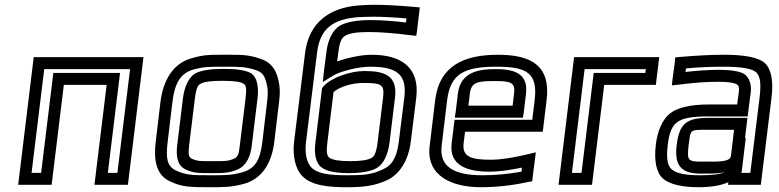

<svg xmlns="http://www.w3.org/2000/svg" viewBox="-20 -748 3258 803"><path d="M518 0 577 -484 580 -509H555H146H121L118 -484L59 0L56 25H81H171H196L199 0L247 -393H426L378 0L375 25H400H490H515L518 0ZM471 -25H431L479 -418L482 -443H457H228H203L200 -418L152 -25H112L165 -459H524L471 -25Z M1147 -321C1152 -355 1151 -386 1145 -410C1135 -457 1114 -489 1064 -504C1015 -520 986 -519 924 -519C861 -519 833 -520 780 -504C702 -482 662 -410 651 -321L631 -153C622 -78 634 -17 688 9C740 35 779 35 856 35C917 35 948 35 1000 21C1076 0 1116 -66 1127 -153L1147 -321ZM1097 -321 1077 -153C1068 -77 1046 -42 992 -27C948 -15 923 -15 862 -15C785 -15 757 -15 714 -36C679 -53 673 -86 681 -153L701 -321C711 -400 734 -441 788 -457C833 -469 854 -469 918 -469C981 -469 1002 -469 1044 -457C1079 -446 1087 -433 1096 -394C1101 -374 1101 -351 1097 -321ZM983 -140C979 -103 975 -91 958 -84C932 -73 917 -74 869 -74C821 -74 806 -73 783 -84C768 -91 767 -103 771 -140L795 -336C800 -377 807 -392 818 -397C832 -406 861 -410 910 -410C960 -410 987 -406 1000 -397C1009 -392 1012 -377 1007 -336L983 -140ZM1033 -140 1057 -336C1063 -385 1055 -425 1031 -441C1010 -454 970 -460 916 -460C863 -460 821 -454 797 -441C769 -425 751 -385 745 -336L721 -140C716 -97 720 -56 757 -39C790 -23 816 -24 863 -24C910 -24 935 -23 973 -39C1013 -56 1028 -97 1033 -140Z M1534 -519C1493 -519 1434 -507 1390 -491L1395 -529C1400 -572 1409 -590 1423 -598C1441 -609 1472 -614 1521 -614C1568 -614 1625 -610 1694 -601L1721 -598L1725 -626L1733 -694L1736 -717L1713 -719C1645 -725 1590 -728 1548 -728C1521 -728 1497 -727 1477 -725C1363 -716 1272 -657 1256 -527L1210 -156C1203 -98 1215 -43 1242 -14C1281 29 1356 35 1430 35C1499 35 1543 30 1596 7C1654 -19 1689 -81 1698 -156L1721 -340C1736 -465 1659 -519 1534 -519ZM1528 -469C1638 -469 1683 -438 1671 -340L1648 -156C1640 -91 1621 -57 1580 -39C1535 -18 1502 -15 1436 -15C1364 -15 1309 -19 1281 -49C1262 -71 1254 -106 1260 -156L1306 -527C1318 -631 1375 -667 1475 -676C1494 -677 1516 -678 1542 -678C1578 -678 1623 -676 1680 -671L1678 -654C1620 -661 1569 -664 1528 -664C1473 -664 1429 -656 1402 -641C1371 -623 1351 -581 1345 -529L1335 -452L1330 -405L1372 -431C1403 -450 1478 -469 1528 -469ZM1498 -401C1575 -401 1589 -396 1582 -339L1559 -151C1554 -111 1546 -95 1535 -88C1519 -79 1492 -74 1445 -74C1398 -74 1372 -79 1358 -88C1347 -96 1344 -112 1349 -151L1375 -363C1400 -385 1452 -401 1498 -401ZM1504 -451C1446 -451 1366 -424 1333 -387L1327 -380L1326 -372L1299 -151C1293 -104 1301 -64 1326 -47C1347 -31 1387 -24 1439 -24C1490 -24 1532 -31 1557 -46C1585 -63 1603 -103 1609 -151L1632 -339C1643 -431 1591 -451 1504 -451Z M2063 -519C1921 -519 1818 -474 1800 -329L1777 -138C1761 -11 1872 35 1991 35C2054 35 2120 28 2185 14L2206 10L2208 -10L2217 -79L2221 -111L2188 -103C2125 -88 2074 -80 2033 -80C1952 -80 1912 -91 1919 -149L1925 -197H2225H2250L2253 -222L2266 -329C2284 -473 2202 -519 2063 -519ZM2057 -469C2183 -469 2230 -443 2216 -329L2206 -247H1906H1881L1878 -222L1869 -149C1857 -53 1939 -30 2027 -30C2064 -30 2110 -36 2163 -47L2161 -30C2105 -20 2051 -15 1997 -15C1888 -15 1816 -45 1827 -138L1850 -329C1864 -442 1925 -469 2057 -469ZM2047 -409C2115 -409 2136 -404 2130 -357L2124 -306H1939L1945 -357C1951 -404 1977 -409 2047 -409ZM2053 -459C1978 -459 1906 -445 1895 -357L1886 -281L1882 -256H1907H2142H2167L2171 -281L2180 -357C2190 -442 2128 -459 2053 -459Z M2726 -418 2734 -484 2737 -509H2712H2406H2381L2378 -484L2319 0L2316 25H2341H2431H2456L2459 0L2507 -393H2698H2723L2726 -418ZM2679 -443H2488H2463L2460 -418L2412 -25H2372L2425 -459H2681L2679 -443Z M3165 0 3207 -342C3215 -408 3206 -459 3179 -484C3153 -508 3093 -519 3010 -519C2956 -519 2895 -516 2827 -510L2804 -508L2802 -485L2793 -419L2790 -391L2819 -394C2880 -402 2934 -406 2983 -406C3026 -406 3050 -402 3062 -395C3070 -390 3072 -384 3070 -363L3063 -311H2943C2872 -311 2815 -299 2784 -275C2751 -250 2730 -202 2723 -144C2715 -78 2724 -26 2753 -1C2780 23 2833 35 2903 35C2952 35 2995 28 3026 14L3025 25H3050H3137H3162L3165 0ZM2860 -141C2869 -208 2864 -205 2936 -205H3050L3037 -96C3034 -70 2983 -72 2931 -72H2913C2856 -72 2853 -78 2860 -141ZM2810 -141C2801 -64 2822 -22 2907 -22H2925C2948 -22 2981 -21 3011 -28C2991 -19 2959 -15 2909 -15C2845 -15 2808 -23 2789 -40C2771 -56 2766 -86 2773 -144C2779 -194 2791 -221 2811 -236C2832 -253 2871 -261 2937 -261H3082H3107L3110 -286L3120 -363C3124 -395 3113 -425 3092 -439C3073 -450 3036 -456 2989 -456C2946 -456 2899 -453 2847 -447L2849 -462C2906 -467 2957 -469 3004 -469C3083 -469 3126 -461 3143 -445C3159 -430 3164 -400 3157 -342L3118 -25H3081L3084 -46L3099 -171H3096L3103 -230L3106 -255H3081H2942C2852 -255 2821 -232 2810 -141Z"/></svg>

Font: Gamestation Text Outline
Style: Italic
Weight: 400
Designer: Jonas Hecksher
Foundry: Jonas Hecksher, Playtypeª, e-types AS
Version: Version 1.003